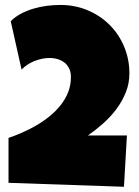

<svg xmlns="http://www.w3.org/2000/svg" viewBox="-20 -751 549 760"><path d="M492.2 -460Q492.2 -420.9 478 -385.5Q463.9 -350.1 440.7 -319.1Q417.5 -288.1 387.9 -262Q358.4 -235.8 328.1 -214.8H482.4L470.7 -11.7L13.7 -27.3V-205.1Q39.6 -213.9 68.1 -226.3Q96.7 -238.8 124.3 -254.9Q151.9 -271 176.5 -291Q201.2 -311 220 -334.7Q238.8 -358.4 249.8 -386.2Q260.7 -414.1 260.7 -446.3Q260.7 -464.8 254.2 -479Q247.6 -493.2 235.8 -502.7Q224.1 -512.2 208.7 -516.8Q193.4 -521.5 175.8 -521.5Q161.1 -521.5 146 -518.3Q130.9 -515.1 116.2 -509.3Q101.6 -503.4 88.6 -494.9Q75.7 -486.3 65.4 -475.6L22.5 -667Q40.5 -685.1 64 -697.3Q87.4 -709.5 113.3 -717Q139.2 -724.6 166 -728Q192.9 -731.4 218.8 -731.4Q276.4 -731.4 326.2 -710.7Q376 -689.9 412.8 -653.6Q449.7 -617.2 470.9 -567.4Q492.2 -517.6 492.2 -460Z"/></svg>

Font: Luckiest Guy
Style: Regular
Weight: 400
Designer: Astigmatic (AOETI)
Foundry: Astigmatic (AOETI)
Version: Version 1.000